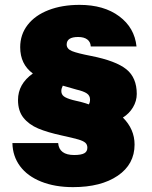

<svg xmlns="http://www.w3.org/2000/svg" viewBox="-20 -759 624 789"><path d="M31 -171H219Q223 -122 285 -122Q313 -122 326 -129Q339 -136 339 -152Q339 -165 330.5 -172.5Q322 -180 301.5 -186Q281 -192 235 -202Q175 -215 137 -231Q99 -247 76.5 -275Q54 -303 54 -348Q54 -414 115 -457Q63 -495 63 -565Q63 -617 93.5 -656.5Q124 -696 179.5 -717.5Q235 -739 307 -739Q407 -739 470 -692Q533 -645 541 -568H353Q352 -587 338.5 -597Q325 -607 301 -607Q254 -607 254 -576Q254 -558 276 -549Q298 -540 355 -529Q456 -509 499 -474.5Q542 -440 542 -373Q542 -344 526.5 -318Q511 -292 485 -276Q533 -228 533 -165Q533 -84 464 -37Q395 10 280 10Q206 10 149.5 -12.5Q93 -35 62.5 -76Q32 -117 31 -171ZM350 -350Q350 -366 337 -375Q324 -384 294 -391L238 -407Q232 -395 232 -385Q232 -371 242.5 -363Q253 -355 279 -348Q321 -339 345 -330Q350 -338 350 -350Z"/></svg>

Font: Mona Sans Black
Style: Regular
Weight: 900
Designer: Deni Anggara
Foundry: GitHub
Version: Version 2.000